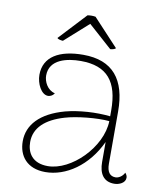

<svg xmlns="http://www.w3.org/2000/svg" viewBox="-80 -748 693 824"><g transform="rotate(10 267.0 -336.0)"><path d="M150 -556 253 -648 356 -556C362 -556 374 -558 380 -564L270 -682C258 -684 247 -684 235 -682L125 -564C128 -558 144 -556 150 -556ZM512 -45C504 -28 487 -18 474 -18C450 -18 436 -34 436 -71V-298C436 -437 376 -512 247 -512C143 -512 76 -474 76 -395C76 -357 98 -312 128 -312C134 -312 147 -315 155 -328C121 -336 105 -371 105 -397C105 -468 182 -484 241 -484C357 -484 406 -422 406 -298V-272C344 -279 270 -274 212 -259C106 -230 55 -173 55 -102C55 -38 93 12 173 12C262 12 355 -50 406 -160V-73C406 -23 426 10 473 10C495 10 521 -2 521 -24C521 -30 519 -37 512 -45ZM179 -15C111 -15 87 -58 87 -104C87 -166 133 -208 214 -232C264 -247 352 -256 406 -251C403 -136 281 -15 179 -15Z"/></g></svg>

Font: Arima Koshi Thin
Style: Regular
Weight: 250
Designer: Joana Correia and Natanael Gama
Foundry: NDISCOVER
Version: Version 1.019;PS 001.019;hotconv 1.0.88;makeotf.lib2.5.64775